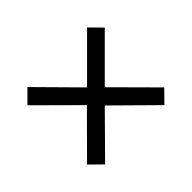

<svg xmlns="http://www.w3.org/2000/svg" viewBox="-101 -740 774 774"><g transform="rotate(-45 286.0 -353.0)"><path d="M456 -574 506 -523 336 -353 505 -183 455 -132 284 -301 117 -132 65 -183 234 -353 64 -522 116 -574 285 -403Z"/></g></svg>

Font: RS Noto Sans
Style: Regular
Weight: 400
Designer: Monotype Design Team
Foundry: Monotype Imaging Inc.
Version: Version 3.10